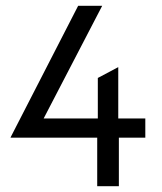

<svg xmlns="http://www.w3.org/2000/svg" viewBox="-20 -645 561 665"><path d="M316.7 0V-168.1H16.7V-169.4L250.7 -625H334L131.2 -234.7H318.8V-375L389.6 -412.5V-234.7H483.3V-168.1H391.7V0Z"/></svg>

Font: Afacad Flux
Style: Regular
Weight: 400
Designer: Kristian Moeller
Foundry: Dicotype
Version: Version 1.100